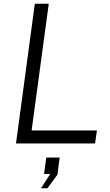

<svg xmlns="http://www.w3.org/2000/svg" viewBox="-20 -762 586 1020"><path d="M65 0H485L495 -69H148L239 -742H165ZM232 238 285 166 297 75H226L214 162H247L198 238Z"/></svg>

Font: Cheyenne Sans Light
Style: Italic
Weight: 300
Italic angle: -8.13011°
Designer: The Public Sans project authors (U.S. Web Design System), Libre Franklin designed by Pablo Impallari and Rodrigo Fuenzal
Foundry: The Cheyenne Sans Project Authors
Version: Version 2.007